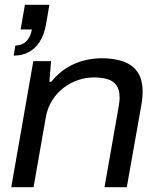

<svg xmlns="http://www.w3.org/2000/svg" viewBox="-20 -781 663 801"><path d="M27 0 119 -526H193L186 -440H194Q224 -477 259.5 -498.5Q295 -520 332 -529Q369 -538 404 -538Q457 -538 495.5 -524Q534 -510 554.5 -479.5Q575 -449 575 -399Q575 -386 573.5 -370.5Q572 -355 569 -339L509 0H416L474 -330Q476 -342 477.5 -353Q479 -364 479 -373Q479 -407 465.5 -425.5Q452 -444 427.5 -451Q403 -458 371 -458Q339 -458 306 -447Q273 -436 245 -414.5Q217 -393 197.5 -362Q178 -331 171 -291L120 0ZM37 -549 44 -591Q75 -592 91.5 -610.5Q108 -629 113 -658H66L84 -761H186L172 -679Q164 -635 145.5 -606.5Q127 -578 100 -563.5Q73 -549 37 -549Z"/></svg>

Font: Archivo SemiExpanded
Style: Italic
Weight: 400
Width: 6
Italic angle: -10°
Designer: Hector Gatti
Foundry: Omnibus-Type
Version: Version 2.001